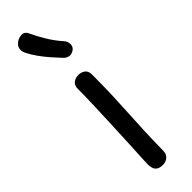

<svg xmlns="http://www.w3.org/2000/svg" viewBox="-294 -851 866 866"><g transform="rotate(-45 139.5 -418.0)"><path d="M104 -501Q104 -515 110.5 -524Q117 -533 127.5 -537.5Q138 -542 149 -542Q168 -542 181.5 -532Q195 -522 195 -501Q195 -429 193 -373Q191 -317 188 -266Q185 -215 182.5 -158.5Q180 -102 179 -28Q179 -9 166 3Q153 15 133 15Q114 15 103.5 8Q93 1 89.5 -10.5Q86 -22 86 -37Q86 -46 88 -82Q90 -118 92.5 -170.5Q95 -223 97.5 -283Q100 -343 102 -400Q104 -457 104 -501ZM212 -640Q196 -628 180.5 -631Q165 -634 154 -647Q136 -666 116 -689Q96 -712 79.5 -735.5Q63 -759 53 -779Q43 -798 46 -813.5Q49 -829 63 -839Q77 -850 97 -851Q117 -852 127 -828Q138 -803 161 -764.5Q184 -726 212 -695Q223 -683 223.5 -666.5Q224 -650 212 -640Z"/></g></svg>

Font: Playpen Sans Thai
Style: Regular
Weight: 400
Designer: Sirin Gunkloy, Laura Meseguer, Veronika Burian, José Scaglione
Foundry: TypeTogether
Version: Version 2.000